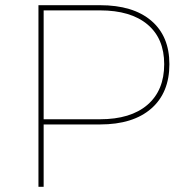

<svg xmlns="http://www.w3.org/2000/svg" viewBox="-20 -719 702 739"><path d="M365 -699Q492 -699 562 -639.5Q632 -580 632 -472Q632 -362 562 -301Q492 -240 365 -240H148V0H128V-699ZM365 -260Q483 -260 547.5 -315.5Q612 -371 612 -472Q612 -571 547.5 -625Q483 -679 365 -679H148V-260Z"/></svg>

Font: Montserrat arm Thin
Style: Regular
Weight: 250
Designer: Julieta Ulanovsky
Foundry: Julieta Ulanovsky
Version: Version 6.000;PS 006.000;hotconv 1.0.88;makeotf.lib2.5.64775